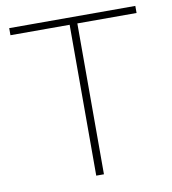

<svg xmlns="http://www.w3.org/2000/svg" viewBox="-80 -780 763 850"><g transform="rotate(-10 301.5 -355.0)"><path d="M585 -678.2H318.8V0H284.2V-678.2H18.1V-710H585Z"/></g></svg>

Font: Rawline ExtraLight
Style: Regular
Weight: 275
Designer: Matt McInerney, Pablo Impallari, Rodrigo Fuenzalida
Foundry: Matt McInerney, Pablo Impallari, Rodrigo Fuenzalida
Version: Version 4.020;PS 004.020;hotconv 1.0.88;makeotf.lib2.5.64775